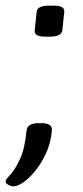

<svg xmlns="http://www.w3.org/2000/svg" viewBox="-35 -545 293 681"><path d="M12 116Q5 116 -5.5 110.5Q-16 105 -15 97Q-14 91 -6.5 83.5Q1 76 11 63Q24 46 38.5 13Q53 -20 59 -81Q62 -108 100 -108H114Q152 -108 149 -81Q145 -38 128.5 -2Q112 34 90.5 60.5Q69 87 48 101.5Q27 116 12 116ZM127 -415Q85 -415 88 -437L95 -503Q97 -525 139 -525H153Q176 -525 185 -519.5Q194 -514 193 -503L186 -437Q183 -415 141 -415Z"/></svg>

Font: Asap Expanded Expanded Regular
Style: Italic
Weight: 400
Width: 7
Italic angle: -6°
Designer: Pablo Cosgaya
Foundry: Omnibus-Type
Version: Version 3.001; ttfautohint (v1.8.4.7-5d5b)